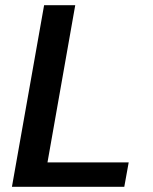

<svg xmlns="http://www.w3.org/2000/svg" viewBox="-20 -720 589 740"><path d="M26 0 150 -700H270L163 -94H476L459 0Z"/></svg>

Font: DM Sans 18pt SemiBold
Style: Italic
Weight: 600
Italic angle: -10°
Designer: Colophon Foundry, Jonny Pinhorn
Foundry: Colophon Foundry
Version: Version 4.004;gftools[0.9.30]